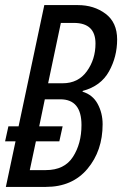

<svg xmlns="http://www.w3.org/2000/svg" viewBox="-23 -734 480 754"><path d="M0 0H157Q261 0 320.5 -71Q380 -142 380 -246Q380 -290 360.5 -326Q341 -362 301 -374L302 -377Q373 -396 405 -453.5Q437 -511 437 -579Q437 -646 391.5 -680Q346 -714 283 -714H151L50 -238H10L-3 -179H38ZM166 -407 216 -644H267Q352 -644 352 -563Q352 -501 318 -454Q284 -407 223 -407ZM94 -66 118 -179H210L223 -238H131L153 -344H214Q297 -344 297 -243Q297 -170 263.5 -118Q230 -66 157 -66Z"/></svg>

Font: Noto Sans UI Condensed
Style: Italic
Weight: 400
Width: 3
Italic angle: -12°
Designer: Monotype Design Team
Foundry: Monotype Imaging Inc.
Version: Version 1.901